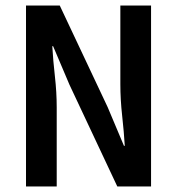

<svg xmlns="http://www.w3.org/2000/svg" viewBox="-20 -674 640 694"><path d="M74 0V-654H196L369 -287L428 -147H431Q428 -197 421.5 -256Q415 -315 415 -370V-654H526V0H404L231 -368L172 -507H169Q172 -455 178.5 -397.5Q185 -340 185 -286V0Z"/></svg>

Font: Source Code Pro SemiBold
Style: Regular
Weight: 600
Monospace: yes
Designer: Paul D. Hunt, Teo Tuominen
Foundry: Adobe Systems Incorporated
Version: Version 1.018;hotconv 1.0.116;makeotfexe 2.5.65601